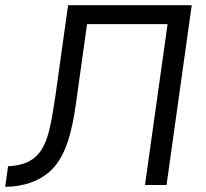

<svg xmlns="http://www.w3.org/2000/svg" viewBox="-69 -712 794 739"><path d="M-38 -72 -49 7C20 7 88 -15 133 -62C183 -114 207 -198 223 -311L266 -619H576L489 0H572L669 -692H193L145 -348C119 -179 108 -79 -38 -72Z"/></svg>

Font: Cantarell
Style: Oblique
Weight: 400
Italic angle: -8°
Designer: Dave Crossland
Version: Version 0.024